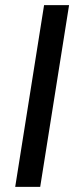

<svg xmlns="http://www.w3.org/2000/svg" viewBox="-20 -725 294 745"><path d="M39 0 151 -705H248L136 0Z"/></svg>

Font: Nunito Sans 10pt Condensed SemiBold
Style: Italic
Weight: 600
Width: 3
Italic angle: -9°
Designer: Vernon Adams
Foundry: Vernon Adams
Version: Version 3.101;gftools[0.9.27]